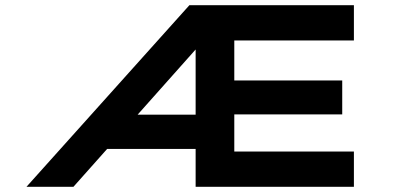

<svg xmlns="http://www.w3.org/2000/svg" viewBox="-20 -720 1533 740"><path d="M82 0 710 -700H1344V-564H883V-410H1299V-279H883V-136H1344V0H734V-146H378L490 -278H734V-575L764 -563L263 0Z"/></svg>

Font: Lexend Zetta SemiBold
Style: Regular
Weight: 600
Designer: Bonnie Shaver-Troup, Thomas Jockin
Foundry: Lexend
Version: Version 1.007